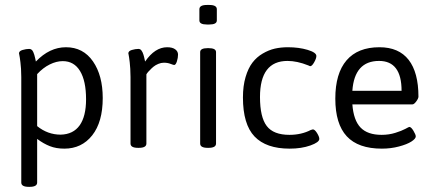

<svg xmlns="http://www.w3.org/2000/svg" viewBox="-20 -589 1726 767"><path d="M95.1 157.4Q65 157.4 65 140.3V-281Q65 -298.5 64 -314.1Q63 -329.8 61.6 -340.3Q60.2 -350.8 59.1 -358.7Q57.9 -366.6 56.9 -371Q55.9 -375.3 55.9 -375.7Q55.9 -385.3 70.2 -389.4Q84.4 -393.6 96.7 -393.6Q101.9 -393.6 106 -390.6Q110.2 -387.6 113 -380.9Q115.7 -374.2 117.1 -369.8Q118.5 -365.4 120.7 -355.5Q122.9 -345.6 123.3 -343.2Q178 -400.3 243.4 -400.3Q312.3 -400.3 351.4 -343.8Q390.4 -287.4 390.4 -197.4Q390.4 -101.5 348.4 -48.4Q306.4 4.8 237 4.8Q204.1 4.8 179 -5.2Q153.8 -15.1 128.4 -34.1V140.3Q128.4 157.4 98.3 157.4ZM222.4 -51.1Q272.7 -52.3 298.3 -88.4Q323.8 -124.5 323.8 -192.2Q323.8 -265.6 299.8 -305.2Q275.9 -344.8 230.7 -344.8Q205.3 -344.8 178.6 -331.5Q151.8 -318.3 128.4 -292.9V-85.2Q170.4 -51.1 222.4 -51.1Z M531.5 1.6Q501.4 1.6 501.4 -15.5V-281Q501.4 -298.5 500.4 -314.1Q499.4 -329.8 498.2 -340.3Q497 -350.8 495.8 -358.7Q494.6 -366.6 493.7 -371Q492.7 -375.3 492.7 -375.7Q492.7 -385.3 506.7 -389.4Q520.8 -393.6 533.1 -393.6Q536.7 -393.6 539.8 -392Q543 -390.4 545.4 -386.8Q547.8 -383.3 549.5 -379.9Q551.3 -376.5 552.9 -371Q554.5 -365.4 555.5 -361.7Q556.5 -357.9 557.7 -352Q558.9 -346 559.7 -343.2Q598.9 -400.3 647.6 -400.3Q668.6 -400.3 679.9 -392Q691.2 -383.7 691.2 -371Q691.2 -358.3 686.7 -343.8Q682.1 -329.4 675.8 -329.4Q673 -329.4 661.3 -333.9Q649.6 -338.5 634.6 -338.5Q623.5 -338.5 612.2 -333.7Q600.9 -329 592.7 -322.2Q584.6 -315.5 578.3 -308.4Q571.1 -301.6 568 -296.9L564.8 -292.1V-15.5Q564.8 1.6 534.7 1.6Z M806.6 -491.1Q776.5 -491.1 776.5 -507.3V-552.1Q776.5 -569.2 806.6 -569.2H816.1Q846.2 -569.2 846.2 -552.1V-507.3Q846.2 -491.1 816.1 -491.1ZM809.8 1.6Q779.6 1.6 779.6 -15.5V-380.9Q779.6 -396.7 809.8 -396.7H812.9Q843 -396.7 843 -380.9V-15.5Q843 1.6 812.9 1.6Z M1137.1 4.8Q1043.2 4.8 996.8 -43.8Q950.5 -92.4 950.5 -199.8Q950.5 -245.7 961 -281.2Q971.5 -316.7 988.5 -338.9Q1005.5 -361.1 1029.5 -375.1Q1053.5 -389.2 1077.9 -394.8Q1102.3 -400.3 1130 -400.3Q1174 -400.3 1208.9 -389.8Q1243.8 -379.3 1243.8 -365.4Q1243.8 -355.5 1235 -340.1Q1226.3 -324.6 1219.2 -324.6Q1218.4 -324.6 1217.6 -325Q1216.8 -325.4 1215 -326.2Q1213.2 -327 1211.3 -327.8Q1166.9 -345.6 1128.4 -345.6Q1018.6 -345.6 1018.6 -201.3Q1018.6 -120.9 1045.6 -85.6Q1072.5 -50.3 1136.3 -50.3Q1183.9 -50.3 1221.6 -69.8L1229.9 -72.1Q1237.4 -72.1 1246.5 -57.5Q1255.6 -42.8 1255.6 -34.1Q1255.6 -20.6 1220 -7.9Q1184.3 4.8 1137.1 4.8Z M1505.4 4.8Q1411 4.8 1365.2 -44.6Q1319.5 -93.9 1319.5 -195Q1319.5 -295.7 1364.4 -348Q1409.4 -400.3 1495.8 -400.3Q1573.1 -400.3 1612.4 -350Q1651.6 -299.6 1651.6 -202.9Q1651.6 -195.8 1642.9 -183.9Q1634.2 -172 1627.4 -172H1387.6Q1392.4 -108.6 1420.3 -79.5Q1448.3 -50.3 1504.6 -50.3Q1533.5 -50.3 1559.1 -58.3Q1584.6 -66.2 1599.1 -74.1Q1613.6 -82 1615.1 -82Q1622.3 -82 1631.6 -66.6Q1640.9 -51.1 1640.9 -44Q1640.9 -34.9 1623.5 -23.6Q1606 -12.3 1573.7 -3.8Q1541.4 4.8 1505.4 4.8ZM1387.6 -226.3H1584.2Q1584.2 -345.6 1494.3 -345.6Q1396 -345.6 1387.6 -226.3Z"/></svg>

Font: Jaldi
Style: Regular
Weight: 400
Designer: Pablo Cosgaya and Nicolas Silva
Foundry: Omnibus-Type
Version: Version 1.001;PS 001.001;hotconv 1.0.70;makeotf.lib2.5.58329